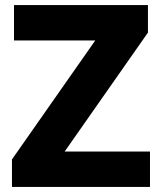

<svg xmlns="http://www.w3.org/2000/svg" viewBox="-20 -734 634 754"><path d="M569 0V-139H234L561 -606V-714H35V-575H354L27 -108V0Z"/></svg>

Font: Noto Sans Arabic ExtBd
Style: Regular
Weight: 800
Designer: Monotype Design Team, Nadine Chahine, Nizar Qandah and Khaled Hosny
Foundry: Monotype Imaging Inc.
Version: Version 2.012